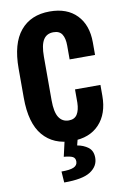

<svg xmlns="http://www.w3.org/2000/svg" viewBox="-102 -781 697 1071"><g transform="rotate(-10 246.0 -245.0)"><path d="M32.2 -272.9Q32.2 -129.4 91.8 -59.1Q151.4 11.2 257.8 11.2Q355.5 11.2 410.6 -47.4Q465.8 -106 465.8 -208V-269.5H321.8V-194.3Q320.8 -152.3 305.9 -128.7Q291 -105 258.3 -105Q221.7 -105 202.1 -135.3Q182.6 -165.5 182.6 -231.9V-479.5Q182.6 -544.9 201.2 -574.7Q219.7 -604.5 258.3 -604.5Q292.5 -604.5 306.9 -581.8Q321.3 -559.1 321.3 -518.1V-439.5H465.3V-510.3Q465.3 -608.9 410.6 -665.5Q356 -722.2 257.8 -722.2Q150.4 -722.2 91.3 -651.1Q32.2 -580.1 32.2 -438.5ZM217.8 -11.2 194.8 89.8Q230 92.8 244.6 100.3Q259.3 107.9 259.3 127.4Q259.3 149.4 237.5 159.2Q215.8 168.9 168 168.5L172.4 231.4Q276.9 231.9 321.8 202.6Q366.7 173.3 366.7 125.5Q366.7 85.4 340.6 65.9Q314.5 46.4 279.3 40.5L292.5 -11.2Z"/></g></svg>

Font: Roboto Flex
Style: wght 700 wdth 25 opsz 34 GRAD 0.00 slnt 0.00 XTRA 468 XOPQ 96 YOPQ 79 YTLC 514 YTUC 712 YTAS 750 YTDE -203.00 YTFI 738
Weight: 700
Width: 1
Designer: Berlow after Robertson
Foundry: Google
Version: Version 3.100